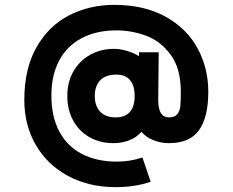

<svg xmlns="http://www.w3.org/2000/svg" viewBox="-20 -665 957 790"><path d="M837 -287Q837 -183 799 -129.5Q761 -76 675 -76Q642.5 -76 611.8 -88Q581 -100 562 -122.5Q540 -98 510.2 -87Q480.5 -76 447 -76Q392 -76 348.8 -100.2Q305.5 -124.5 281.2 -168.8Q257 -213 257 -270Q257 -328 282.5 -372Q308 -416 351.8 -440Q395.5 -464 449 -464Q473.5 -464 501.8 -455.8Q530 -447.5 552 -434V-450H633L631 -253Q631 -182 675 -182Q699 -182 709.5 -195.2Q720 -208.5 722 -228Q724 -247.5 724 -287Q724 -384 681.8 -440.5Q639.5 -497 579.8 -518.5Q520 -540 460 -540Q376.5 -540 316 -508Q255.5 -476 223.5 -415.8Q191.5 -355.5 191.5 -272Q191.5 -184.5 224.2 -123.5Q257 -62.5 317.8 -31.2Q378.5 0 461 0Q515 0 566 -17L600 83Q534 105 456 105Q346 105 260.2 59Q174.5 13 127.2 -68.8Q80 -150.5 80 -253Q80 -383 130.5 -471.2Q181 -559.5 265 -602.2Q349 -645 450 -645Q573 -645 660.5 -596.8Q748 -548.5 792.5 -467Q837 -385.5 837 -287ZM534 -270Q534 -313 515 -335.5Q496 -358 459 -358Q414.5 -358 392.2 -334.5Q370 -311 370 -270Q370 -229 392.2 -205.5Q414.5 -182 455 -182Q534 -182 534 -270Z"/></svg>

Font: Hauora ExtraBold
Style: Regular
Weight: 800
Designer: Wayne Shih
Foundry: WCYS
Version: Version 1.001